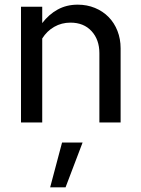

<svg xmlns="http://www.w3.org/2000/svg" viewBox="-20 -525 604 823"><path d="M70 0ZM70 0V-496H161V-426Q189 -463 227 -484Q265 -505 313 -505Q353 -505 387 -491Q421 -477 445.5 -452Q470 -427 483.5 -392.5Q497 -358 497 -318V0H406V-297Q406 -355 372.5 -391.5Q339 -428 282 -428Q244 -428 212.5 -410Q181 -392 161 -360V0ZM246 86H334L261 278H195Z"/></svg>

Font: Rosa Sans
Style: Regular
Weight: 400
Designer: Pentagram / MCKL
Foundry: Pentagram / MCKL
Version: Version 1.005;September 16, 2019;FontCreator 11.5.0.2425 64-